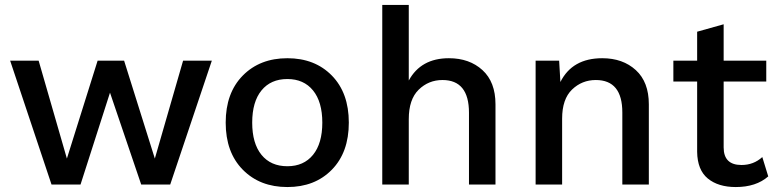

<svg xmlns="http://www.w3.org/2000/svg" viewBox="-20 -745 3136 775"><path d="M719 -500H835L667 0H550L424 -371L305 0H188L21 -500H136L250 -105L374 -500H481L605 -105Z M960 -440Q1029 -510 1140 -510Q1251 -510 1319.5 -440Q1388 -370 1388 -250Q1388 -130 1319.5 -60Q1251 10 1140 10Q1029 10 960 -60Q891 -130 891 -250Q891 -370 960 -440ZM1140 -426Q1073 -426 1035.5 -380Q998 -334 998 -250Q998 -166 1035.5 -120Q1073 -74 1140 -74Q1206 -74 1243.5 -120Q1281 -166 1281 -250Q1281 -334 1243.5 -380Q1206 -426 1140 -426Z M1523 0V-725H1630V-420Q1679 -510 1792 -510Q1875 -510 1927.5 -462Q1980 -414 1980 -324V0H1873V-290Q1873 -422 1766 -422Q1710 -422 1670 -383Q1630 -344 1630 -264V0Z M2411 -510Q2494 -510 2546.5 -462Q2599 -414 2599 -324V0H2492V-291Q2492 -422 2385 -422Q2329 -422 2289 -383.5Q2249 -345 2249 -266V0H2142V-500H2237L2242 -414Q2290 -510 2411 -510Z M3057 -111 3081 -33Q3032 10 2950 10Q2879 10 2837 -24.5Q2795 -59 2794 -132V-416H2698V-500H2794V-617L2901 -647V-500H3073V-416H2901V-150Q2901 -79 2973 -79Q3022 -79 3057 -111Z"/></svg>

Font: Elaine Sans Medium
Style: Regular
Weight: 500
Designer: Wei Huang
Foundry: Wei Huang
Version: Version 2.001;December 24, 2019;FontCreator 12.0.0.2547 64-b